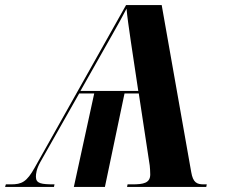

<svg xmlns="http://www.w3.org/2000/svg" viewBox="-59 -734 888 754"><path d="M-39 0H153L155 -10C103 -10 82 -13 82 -40C82 -51 84 -70 99 -97L252 -367H311L231 0H353L430 -367H486L529 -84C530 -75 531 -60 531 -49C531 -15 504 -10 461 -10H442L440 0H751L753 -10H741C714 -10 699 -17 692 -58L576 -714H436L78 -77C46 -19 26 -10 -16 -10H-36ZM257 -377 382 -598C409 -645 420 -666 438 -700C440 -672 448 -619 455 -570L484 -377Z"/></svg>

Font: Noto Serif Display
Style: Bold Italic
Weight: 700
Italic angle: -12°
Designer: Monotype Design Team
Foundry: Monotype Imaging Inc.
Version: Version 2.009